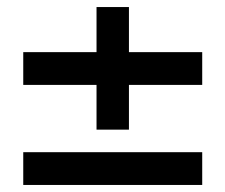

<svg xmlns="http://www.w3.org/2000/svg" viewBox="-20 -677 640 545"><path d="M346 -309H254V-436H46V-529H254V-657H346V-529H554V-436H346ZM554 -152H46V-245H554Z"/></svg>

Font: Tanohe Sans Medium
Style: Regular
Weight: 500
Designer: Village Type and Design LLC
Foundry: Cooper Hewitt Smithsonian Design Museum
Version: Version 1.00;September 29, 2021;FontCreator 13.0.0.2655 64-b